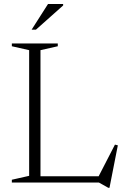

<svg xmlns="http://www.w3.org/2000/svg" viewBox="-20 -886 608 932"><path d="M511.5 25.5H505.5L460 0H144.5V-30.5H495.5L452 -17L538 -184L552 -180.5ZM176.5 -642.5V0H37.5V-13.5L121.5 -32.5V-642.5L37.5 -661.5V-675H260.5V-661.5ZM133.5 -742 213 -866.5H286.5V-859.5L154.5 -742Z"/></svg>

Font: Newsreader 24pt Light
Style: Regular
Weight: 300
Designer: Hugues Gentile
Foundry: Production Type
Version: Version 1.003